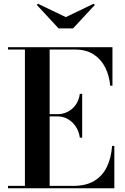

<svg xmlns="http://www.w3.org/2000/svg" viewBox="-20 -1001 664 1021"><path d="M22.5 0V-12.5H112.5V-737.5H22.5V-750H578V-545H566Q561.5 -598.5 539.5 -642.2Q517.5 -686 477.8 -711.8Q438 -737.5 379.5 -737.5H244V-12.5H369Q437.5 -12.5 481.5 -39.2Q525.5 -66 548.5 -113.8Q571.5 -161.5 576 -225H588V0ZM404.5 -269Q400 -302.5 383 -328Q366 -353.5 340.8 -367.8Q315.5 -382 287 -382H212V-394H287Q315.5 -394 340.8 -407Q366 -420 383 -444.2Q400 -468.5 404.5 -502H417V-269ZM291.5 -850 175.5 -975 182 -981 330 -910 477.5 -981 484.5 -975 368.5 -850Z"/></svg>

Font: Bodoni Moda 18pt SemiBold
Style: Regular
Weight: 600
Designer: Owen Earl
Foundry: indestructible type
Version: Version 2.005